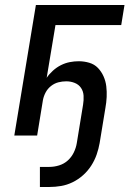

<svg xmlns="http://www.w3.org/2000/svg" viewBox="-20 -540 540 765"><path d="M139 205V125H177Q196 125 215.5 119Q235 113 250 99.5Q265 86 274 67.5Q283 49 286 30L311 -123Q314 -141 313 -158.5Q312 -176 303 -189.5Q294 -203 278 -209.5Q262 -216 244 -216Q228 -216 212.5 -212Q197 -208 183.5 -197.5Q170 -187 162 -172Q154 -157 151 -141L128 0H37L123 -520H476L463 -440H201L166 -230Q176 -245 191 -258.5Q206 -272 223 -280.5Q240 -289 258 -292.5Q276 -296 294 -296Q315 -296 335.5 -290Q356 -284 370 -269.5Q384 -255 392.5 -236Q401 -217 403.5 -196Q406 -175 405 -153.5Q404 -132 400 -110L377 30Q373 53 365 76Q357 99 343.5 120Q330 141 311 158Q292 175 269.5 186Q247 197 223.5 201Q200 205 177 205Z"/></svg>

Font: Iosevka Curly Medium
Style: Italic
Weight: 500
Italic angle: -9°
Monospace: yes
Designer: Belleve Invis
Foundry: Belleve Invis
Version: Version 22.1.2; ttfautohint (v1.8.4)